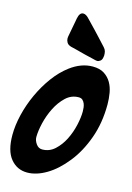

<svg xmlns="http://www.w3.org/2000/svg" viewBox="-182 -1130 834 1209"><g transform="rotate(15 235.5 -525.5)"><path d="M399 -826Q397 -806 386.5 -797.5Q376 -789 365 -789Q362 -789 352 -791L345 -793Q279 -808 213 -826L184 -833Q164 -839 156.5 -852Q149 -865 149 -878Q149 -887 150 -890L155 -917Q159 -937 162.5 -957Q166 -977 170 -997L173 -1014Q181 -1055 205 -1055Q223 -1055 242 -1034L266 -1009Q283 -992 300.5 -973Q318 -954 337 -934L384 -883Q394 -872 397 -860.5Q400 -849 400 -835ZM121 4Q55 4 13 -47Q-29 -98 -29 -201Q-29 -264 -12 -334.5Q5 -405 36 -472.5Q67 -540 109.5 -598Q152 -656 204 -695Q275 -748 349 -748Q395 -748 424 -729.5Q453 -711 470 -682Q487 -653 493.5 -616Q500 -579 500 -541Q500 -420 463.5 -319Q427 -218 369 -146Q311 -73 246 -34.5Q181 4 121 4ZM175 -161Q222 -161 257 -193Q292 -225 315 -271Q338 -317 349.5 -368Q361 -419 361 -457Q361 -469 359.5 -483Q358 -497 353 -509Q348 -521 339 -529.5Q330 -538 314 -538Q266 -538 230 -504Q194 -470 169.5 -421Q145 -372 132.5 -319Q120 -266 120 -227Q120 -205 135.5 -183Q151 -161 175 -161Z"/></g></svg>

Font: Bangerz 2
Style: Regular
Weight: 400
Designer: vernon adams
Foundry: Vernon Adams
Version: Version 2.10;December 28, 2023;FontCreator 13.0.0.2683 64-bi